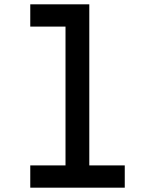

<svg xmlns="http://www.w3.org/2000/svg" viewBox="-20 -868 690 888"><path d="M120 -848H393V-103H557V0H120V-103H283V-745H120Z"/></svg>

Font: Martian Mono SemiCondensed
Style: Regular
Weight: 400
Width: 4
Designer: Roman Shamin
Foundry: Evil Martians
Version: Version 1.000